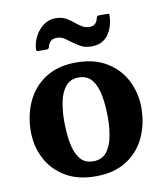

<svg xmlns="http://www.w3.org/2000/svg" viewBox="-86 -830 780 914"><g transform="rotate(-10 304.0 -373.0)"><path d="M35 -247.5Q35 -327.5 65.5 -392.8Q96 -458 156 -496.5Q216 -535 304 -535Q392 -535 452 -498Q512 -461 542.5 -400.5Q573 -340 573 -270Q573 -190 542.5 -125.5Q512 -61 452 -23Q392 15 304 15Q216 15 156 -21.5Q96 -58 65.5 -117.8Q35 -177.5 35 -247.5ZM200 -270Q200 -213 208.5 -164.5Q217 -116 239.5 -86.8Q262 -57.5 304 -57.5Q346 -57.5 368.5 -86Q391 -114.5 399.5 -158.8Q408 -203 408 -250Q408 -307 399.5 -355.2Q391 -403.5 368.5 -433Q346 -462.5 304 -462.5Q262 -462.5 239.5 -434Q217 -405.5 208.5 -361.2Q200 -317 200 -270ZM391.5 -597.5Q360 -597.5 338.8 -609.2Q317.5 -621 300 -634.5Q284 -647 268.8 -656.8Q253.5 -666.5 234.5 -666.5Q213 -666.5 202.5 -655.5Q192 -644.5 189 -627Q185.5 -620 176.5 -620H138Q129.5 -620 128.2 -623.8Q127 -627.5 127.5 -635Q130.5 -667 146.2 -695.2Q162 -723.5 187 -741.5Q212 -759.5 243 -759.5Q274.5 -759.5 294.2 -748Q314 -736.5 330.5 -722.5Q345 -710.5 361.2 -700.5Q377.5 -690.5 397.5 -690.5Q430.5 -690.5 438 -726Q440 -731.5 441.5 -734.2Q443 -737 450.5 -737H490.5Q497.5 -737 499 -734.5Q500.5 -732 500 -726Q498 -670.5 470.5 -634Q443 -597.5 391.5 -597.5Z"/></g></svg>

Font: Besley
Style: Bold
Weight: 700
Designer: Owen Earl
Foundry: indestructible type*
Version: Version 2.001; ttfautohint (v1.8.3)